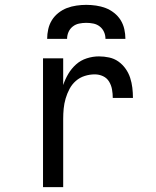

<svg xmlns="http://www.w3.org/2000/svg" viewBox="-20 -770 640 790"><path d="M157 0V-530H240V-420Q248 -444 261 -466Q274 -488 293 -505Q312 -522 337 -530Q362 -538 387 -538Q408 -538 429 -533.5Q450 -529 467 -517Q484 -505 496.5 -487.5Q509 -470 515.5 -450Q522 -430 524.5 -409Q527 -388 527 -367H444Q444 -384 441 -401.5Q438 -419 429 -434Q420 -449 404 -456.5Q388 -464 370 -464Q349 -464 328.5 -457.5Q308 -451 292 -437Q276 -423 266 -404Q256 -385 250 -364.5Q244 -344 242 -323Q240 -302 240 -281V0ZM174 -610Q174 -630 178.5 -650Q183 -670 193.5 -687Q204 -704 220.5 -717Q237 -730 255.5 -737Q274 -744 294.5 -747Q315 -750 335 -750Q355 -750 375.5 -747Q396 -744 414.5 -737Q433 -730 449.5 -717Q466 -704 476.5 -687Q487 -670 491.5 -650Q496 -630 496 -610H414Q414 -625 408 -638.5Q402 -652 390.5 -661Q379 -670 364.5 -673Q350 -676 335 -676Q320 -676 305.5 -673Q291 -670 279.5 -661Q268 -652 262 -638.5Q256 -625 256 -610Z"/></svg>

Font: Iosevka Mono
Style: Regular
Weight: 400
Designer: Belleve Invis
Foundry: Belleve Invis
Version: Version 11.1.1